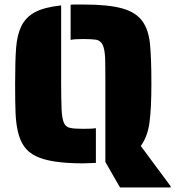

<svg xmlns="http://www.w3.org/2000/svg" viewBox="-20 -716 776 851"><path d="M447 2V-344Q447 -431 446 -458Q444 -499 435 -517.5Q426 -536 406 -540Q386 -543 349 -543Q306 -543 293 -539V-695Q302 -696 320 -696H349Q461 -696 522.5 -678.5Q584 -661 612 -621Q638 -584 644.5 -524Q651 -464 651 -344Q651 -235 642.5 -172.5Q634 -110 604 -69L736 109V115H512ZM139 -24Q106 -40 87 -67Q68 -94 59 -134Q51 -169 49 -214.5Q47 -260 47 -344Q47 -449 51.5 -505Q56 -561 74 -599Q94 -640 135 -662Q176 -684 251 -692V-344Q251 -285 253 -231Q255 -190 263.5 -171Q272 -152 292 -149Q309 -145 349 -145Q390 -145 405 -148V6Q367 8 349 8Q203 8 139 -24Z"/></svg>

Font: Saira Stencil One
Style: Regular
Weight: 400
Designer: Hector Gatti with collaboration of the Omnibus-Type team
Foundry: Omnibus-Type
Version: Version 1.004